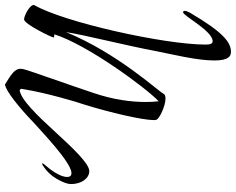

<svg xmlns="http://www.w3.org/2000/svg" viewBox="-110 -704 965 786"><g transform="rotate(-90 373.0 -310.5)"><path d="M554 152C593 152 634 121 714 -15C719 -24 722 -32 722 -37C722 -42 720 -44 716 -44C702 -44 640 77 598 77C586 77 584 64 584 48C584 -120 675 -531 746 -654V-656C746 -672 702 -695 687 -695C668 -695 613 -581 613 -574C613 -572 617 -571 626 -571C583 -435 407 -196 352 -144C350 -159 349 -177 349 -197C349 -256 358 -330 387 -414C413 -493 480 -680 483 -696C484 -701 485 -706 485 -709C485 -734 461 -748 421 -773C395 -771 325 -714 266 -657C239 -634 103 -501 58 -501C47 -501 42 -507 42 -519C42 -538 57 -570 86 -603C94 -612 98 -618 98 -620C98 -621 97 -621 96 -621C95 -621 92 -620 89 -618C64 -602 46 -582 33 -559C20 -536 13 -517 13 -503C13 -459 37 -428 66 -428C97 -428 161 -496 227 -568C293 -640 359 -709 398 -713C401 -708 403 -710 403 -707C403 -707 402 -701 400 -689C387 -610 351 -483 338 -447C306 -344 275 -211 275 -165C275 -160 275 -156 276 -154C278 -142 332 -116 363 -116C374 -116 381 -119 384 -126C392 -144 548 -311 635 -523C624 -449 580 -278 556 -149C544 -88 519 13 519 82C519 121 525 152 554 152Z"/></g></svg>

Font: Comforter
Style: Regular
Weight: 400
Designer: Robert E. Leuschke
Foundry: Robert E. Leuschke
Version: Version 1.013; ttfautohint (v1.8.3)